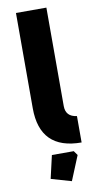

<svg xmlns="http://www.w3.org/2000/svg" viewBox="-103 -785 541 1038"><g transform="rotate(-10 167.5 -266.0)"><path d="M64 -217V-740H231V-200Q231 -141 292 -134V11Q64 11 64 -217ZM93 176 122 50H242L259 74L204 208Z"/></g></svg>

Font: Oxanium ExtraBold
Style: Regular
Weight: 800
Designer: Severin Meyer
Version: Version 2.000